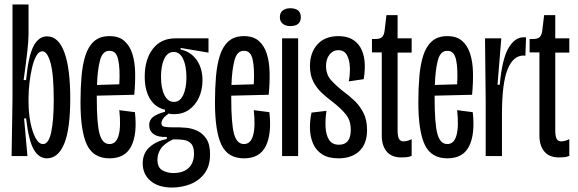

<svg xmlns="http://www.w3.org/2000/svg" viewBox="-20 -700 2590 861"><path d="M190 10Q155 10 132 -28.5Q109 -67 97 -169H88L103 0H32L36 -255V-680H108V-547Q108 -518 102 -465Q96 -412 86 -341H97Q107 -448 130 -492.5Q153 -537 191 -537Q242 -537 268.5 -465.5Q295 -394 295 -258Q295 -121 268 -55.5Q241 10 190 10ZM173 -54Q198 -54 209.5 -106.5Q221 -159 221 -253Q221 -367 206.5 -418.5Q192 -470 170 -470Q154 -470 142.5 -449Q131 -428 123.5 -395.5Q116 -363 112 -327Q108 -291 108 -262V-241Q108 -194 116.5 -151Q125 -108 139.5 -81Q154 -54 173 -54Z M471 10Q399 10 370 -50.5Q341 -111 341 -242Q341 -303 345.5 -356.5Q350 -410 363 -451Q376 -492 402 -515Q428 -538 471 -538Q513 -538 537.5 -516.5Q562 -495 573.5 -458.5Q585 -422 586 -374.5Q587 -327 582 -275L414 -271Q414 -267 414 -261Q414 -145 426.5 -99.5Q439 -54 471 -54Q501 -54 512 -93Q523 -132 515 -206L585 -197Q596 -100 569 -45Q542 10 471 10ZM471 -472Q440 -473 428.5 -429.5Q417 -386 415 -319L515 -322Q519 -393 510 -433Q501 -473 471 -472Z M752 141Q690 141 655 111Q620 81 620 33Q620 -12 650 -39.5Q680 -67 728 -77V-86Q689 -84 669 -98.5Q649 -113 649 -139Q649 -162 666.5 -175.5Q684 -189 720 -199V-208Q676 -218 652.5 -257Q629 -296 629 -356Q629 -434 665.5 -481Q702 -528 766 -528H915V-464L790 -485V-478Q836 -468 862 -431Q888 -394 888 -340Q888 -298 872.5 -263.5Q857 -229 828.5 -208.5Q800 -188 761 -188Q757 -188 749.5 -188.5Q742 -189 737 -191Q704 -169 704 -147Q704 -134 718 -131.5Q732 -129 751 -129H783Q793 -129 815.5 -127Q838 -125 862.5 -114.5Q887 -104 904.5 -79Q922 -54 922 -8Q922 45 897 78Q872 111 833 126Q794 141 752 141ZM760 -243Q787 -243 801.5 -273.5Q816 -304 816 -353Q816 -405 801 -436Q786 -467 759 -467Q731 -467 716.5 -436Q702 -405 702 -356Q702 -304 717.5 -273.5Q733 -243 760 -243ZM757 76Q802 76 826 53Q850 30 850 -11Q850 -43 836.5 -56.5Q823 -70 804 -72.5Q785 -75 769 -75H756Q716 -56 701 -33Q686 -10 686 16Q686 51 708 63.5Q730 76 757 76Z M1074 10Q1002 10 973 -50.5Q944 -111 944 -242Q944 -303 948.5 -356.5Q953 -410 966 -451Q979 -492 1005 -515Q1031 -538 1074 -538Q1116 -538 1140.5 -516.5Q1165 -495 1176.5 -458.5Q1188 -422 1189 -374.5Q1190 -327 1185 -275L1017 -271Q1017 -267 1017 -261Q1017 -145 1029.5 -99.5Q1042 -54 1074 -54Q1104 -54 1115 -93Q1126 -132 1118 -206L1188 -197Q1199 -100 1172 -45Q1145 10 1074 10ZM1074 -472Q1043 -473 1031.5 -429.5Q1020 -386 1018 -319L1118 -322Q1122 -393 1113 -433Q1104 -473 1074 -472Z M1245 0V-528H1317V0ZM1281 -583Q1261 -583 1248 -593.5Q1235 -604 1235 -623Q1235 -643 1248 -653Q1261 -663 1281 -663Q1329 -663 1329 -623Q1329 -583 1281 -583Z M1498 10Q1452 10 1424.5 -8Q1397 -26 1384 -56Q1371 -86 1370 -122.5Q1369 -159 1377 -195L1444 -203Q1438 -164 1440 -129Q1442 -94 1456 -72.5Q1470 -51 1500 -51Q1553 -51 1553 -118Q1553 -160 1530.5 -187.5Q1508 -215 1468 -246Q1445 -263 1422.5 -284Q1400 -305 1385 -334Q1370 -363 1370 -404Q1370 -464 1403.5 -501Q1437 -538 1498 -538Q1566 -538 1596 -487.5Q1626 -437 1611 -345L1544 -335Q1550 -364 1549 -397Q1548 -430 1536 -452.5Q1524 -475 1497 -475Q1473 -475 1457.5 -455Q1442 -435 1442 -404Q1442 -365 1465.5 -339.5Q1489 -314 1521 -289Q1546 -271 1570 -248Q1594 -225 1610 -193.5Q1626 -162 1626 -117Q1626 -55 1591.5 -22.5Q1557 10 1498 10Z M1780 6Q1736 6 1714 -20.5Q1692 -47 1692 -92V-465H1648V-525H1662Q1686 -525 1694.5 -535Q1703 -545 1705 -565L1713 -632H1763V-528H1826V-464H1763V-117Q1763 -88 1769.5 -77Q1776 -66 1790 -66Q1795 -66 1804.5 -68Q1814 -70 1826 -76V-1Q1815 4 1802 5Q1789 6 1780 6Z M1986 10Q1914 10 1885 -50.5Q1856 -111 1856 -242Q1856 -303 1860.5 -356.5Q1865 -410 1878 -451Q1891 -492 1917 -515Q1943 -538 1986 -538Q2028 -538 2052.5 -516.5Q2077 -495 2088.5 -458.5Q2100 -422 2101 -374.5Q2102 -327 2097 -275L1929 -271Q1929 -267 1929 -261Q1929 -145 1941.5 -99.5Q1954 -54 1986 -54Q2016 -54 2027 -93Q2038 -132 2030 -206L2100 -197Q2111 -100 2084 -45Q2057 10 1986 10ZM1986 -472Q1955 -473 1943.5 -429.5Q1932 -386 1930 -319L2030 -322Q2034 -393 2025 -433Q2016 -473 1986 -472Z M2158 0V-250L2155 -528H2228L2211 -320H2221Q2232 -437 2260.5 -485Q2289 -533 2329 -533Q2336 -533 2339 -532L2336 -450Q2333 -451 2328 -451Q2281 -451 2256 -388.5Q2231 -326 2231 -189V0Z M2487 6Q2443 6 2421 -20.5Q2399 -47 2399 -92V-465H2355V-525H2369Q2393 -525 2401.5 -535Q2410 -545 2412 -565L2420 -632H2470V-528H2533V-464H2470V-117Q2470 -88 2476.5 -77Q2483 -66 2497 -66Q2502 -66 2511.5 -68Q2521 -70 2533 -76V-1Q2522 4 2509 5Q2496 6 2487 6Z"/></svg>

Font: Bricolage Grotesque 96pt Condensed Light
Style: Regular
Weight: 300
Width: 3
Designer: Mathieu Triay
Foundry: Atelier Triay
Version: Version 1.001; ttfautohint (v1.8.4.7-5d5b);gftools[0.9.33.de